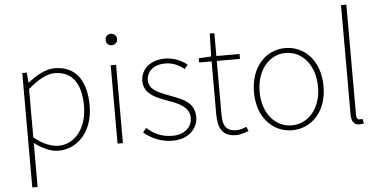

<svg xmlns="http://www.w3.org/2000/svg" viewBox="-62 -919 2546 1287"><g transform="rotate(-5 1211.0 -275.5)"><path d="M141 -416C208 -474 267 -507 321 -507C450 -507 498 -405 498 -271C498 -124 417 -20 305 -20C263 -20 203 -39 141 -91ZM105 243H141V-53C197 -11 252 13 302 13C428 13 536 -92 536 -271C536 -434 467 -540 324 -540C258 -540 195 -500 143 -459H141L135 -527H105Z M700 0H736V-527H700ZM719 -660C739 -660 758 -675 758 -698C758 -723 739 -737 719 -737C698 -737 681 -723 681 -698C681 -675 698 -660 719 -660Z M1069 13C1180 13 1241 -55 1241 -133C1241 -236 1150 -262 1066 -294C1003 -318 939 -342 939 -405C939 -457 978 -507 1065 -507C1120 -507 1158 -485 1193 -459L1214 -486C1176 -518 1120 -540 1068 -540C959 -540 902 -476 902 -403C902 -312 992 -282 1072 -253C1134 -231 1204 -200 1204 -131C1204 -71 1159 -20 1071 -20C993 -20 944 -50 900 -88L877 -59C924 -20 990 13 1069 13Z M1500 13C1518 13 1551 4 1582 -7L1570 -37C1551 -28 1523 -20 1503 -20C1426 -20 1411 -67 1411 -135V-494H1567V-527H1411V-681H1380L1376 -527L1292 -522V-494H1376V-140C1376 -48 1402 13 1500 13Z M1875 13C2001 13 2109 -88 2109 -262C2109 -439 2001 -540 1875 -540C1749 -540 1641 -439 1641 -262C1641 -88 1749 13 1875 13ZM1875 -20C1763 -20 1679 -118 1679 -262C1679 -407 1763 -507 1875 -507C1987 -507 2072 -407 2072 -262C2072 -118 1987 -20 1875 -20Z M2327 13C2342 13 2348 11 2357 9L2350 -22C2339 -20 2335 -20 2331 -20C2317 -20 2309 -31 2309 -53V-794H2273V-59C2273 -8 2293 13 2327 13Z"/></g></svg>

Font: Source Han Sans CN ExtraLight
Style: Regular
Weight: 250
Designer: Ryoko NISHIZUKA (kana & ideographs); Paul D. Hunt (Latin, Greek & Cyrillic); Wenlong ZHANG (bopomofo); Sandoll Communica
Foundry: Adobe Systems Incorporated
Version: Version 1.004;PS 1.004;hotconv 16.6.51;makeotf.lib2.5.65220